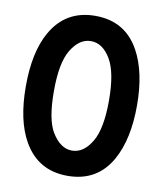

<svg xmlns="http://www.w3.org/2000/svg" viewBox="-84 -810 754 889"><g transform="rotate(10 293.0 -366.0)"><path d="M293 9.8Q153.8 9.8 85.9 -110.4Q31.7 -206.1 31.7 -366.2Q31.7 -526.4 85.9 -622.1Q153.8 -742.2 293 -742.2Q433.6 -742.2 500 -621.6Q554.2 -523.4 554.2 -366.2Q554.2 -209.5 500 -110.8Q433.6 9.8 293 9.8ZM293 -623.5Q237.8 -623.5 199.2 -558.1Q163.6 -497.6 163.6 -366.2Q163.6 -232.9 198.7 -174.8Q238.8 -108.9 293 -108.9Q348.6 -108.9 386.7 -174.3Q422.4 -235.8 422.4 -366.2Q422.4 -497.1 386.7 -558.6Q349.1 -623.5 293 -623.5Z"/></g></svg>

Font: Consola Mono
Style: Bold
Weight: 700
Monospace: yes
Designer: Wojciech Kalinowski "wmk69" (wmk69@o2.pl)
Foundry: Wojciech Kalinowski "wmk69" (wmk69@o2.pl)
Version: Version 2.1.0